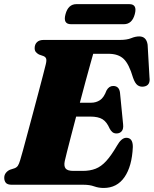

<svg xmlns="http://www.w3.org/2000/svg" viewBox="-22 -893 743 928"><path d="M383 0H36Q14 0 6.2 -9.5Q-1.5 -19 -1.5 -33.5Q-1.5 -47.5 6.5 -57.5Q14.5 -67.5 26 -72.5L49 -80Q59 -84 64.5 -92.2Q70 -100.5 75.5 -119Q79.5 -131.5 88.8 -165.5Q98 -199.5 110.5 -246Q123 -292.5 136.8 -343.8Q150.5 -395 163.2 -443Q176 -491 185.5 -527.8Q195 -564.5 199 -581Q204 -601 201 -609.5Q198 -618 188 -622L166.5 -629.5Q158 -634 151.8 -641Q145.5 -648 145.5 -660.5Q145.5 -678 156.5 -689Q167.5 -700 189 -700H557.5Q591.5 -700 612 -708.5Q632.5 -717 651 -717Q685.5 -717 691.5 -677L700.5 -519Q706 -479.5 673 -474.5Q656 -472 643.2 -481Q630.5 -490 621 -517.5Q601.5 -584 575.5 -608.5Q549.5 -633 502.5 -633H428.5Q424.5 -619 414.5 -583.2Q404.5 -547.5 391.2 -498.5Q378 -449.5 364 -396.5H418.5Q442 -396.5 461 -408.8Q480 -421 493 -456Q505 -477.5 525 -477.5Q554 -477.5 558 -445L573 -292.5Q575.5 -269.5 566.2 -258.8Q557 -248 541 -248Q529 -248 521.2 -254.5Q513.5 -261 508 -271.5Q494 -304 473.2 -316.8Q452.5 -329.5 414.5 -329.5H346Q333 -279.5 321.2 -234.8Q309.5 -190 301.5 -158Q293.5 -126 291 -114.5Q286 -90.5 295 -78.8Q304 -67 333 -67H378Q413 -67 440 -77.5Q467 -88 491.2 -114.5Q515.5 -141 543.5 -189Q565 -227 588.5 -227Q620.5 -227 620 -182.5Q616 -89.5 579.8 -37Q543.5 15.5 479 15.5Q455 15.5 433.2 7.8Q411.5 0 383 0ZM294.5 -824Q307.5 -873 347.5 -873H603Q642.5 -873 629.5 -824.5Q616.5 -776 576.5 -776H321.5Q281.5 -776 294.5 -824Z"/></svg>

Font: Fraunces 72pt S050 Black
Style: Italic
Weight: 900
Italic angle: -16°
Version: Version 1.000; ttfautohint (v1.8.3)